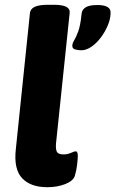

<svg xmlns="http://www.w3.org/2000/svg" viewBox="-20 -774 482 802"><path d="M178 8Q108 8 72.5 -29.5Q37 -67 46 -150L105 -719Q108 -754 178 -754H206Q275 -754 271 -720L214 -175Q212 -151 217.5 -140Q223 -129 245 -129Q262 -129 276.5 -135.5Q291 -142 296 -142Q305 -142 305 -123Q305 -113 302.5 -89Q300 -65 293 -41Q287 -19 253.5 -5.5Q220 8 178 8ZM320 -564Q306 -564 294 -567.5Q282 -571 282 -582Q282 -593 289.5 -605Q297 -617 306.5 -642Q316 -667 321 -718Q323 -734 338 -743.5Q353 -753 387 -753Q442 -753 442 -722Q442 -696 430.5 -668.5Q419 -641 401 -617Q383 -593 361.5 -578.5Q340 -564 320 -564Z"/></svg>

Font: Asap Semi Expanded Semi Expanded ExtraBold
Style: Italic
Weight: 800
Width: 6
Italic angle: -6°
Designer: Pablo Cosgaya
Foundry: Omnibus-Type
Version: Version 3.001; ttfautohint (v1.8.4.7-5d5b)